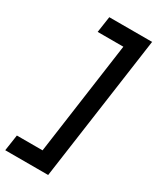

<svg xmlns="http://www.w3.org/2000/svg" viewBox="-239 -775 808 984"><g transform="rotate(30 164.5 -282.5)"><path d="M98 -711H352L351 -709L231 146H-23L-9 51H143L236 -616H84Z"/></g></svg>

Font: Neutral Grotesk
Style: Italic
Weight: 400
Italic angle: -8°
Designer: Nawras Khrais
Foundry: Nawras Khrais
Version: Version 1.000